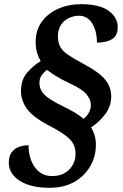

<svg xmlns="http://www.w3.org/2000/svg" viewBox="-20 -780 584 915"><path d="M217 115Q126 115 74 81.5Q22 48 22 -5Q22 -39 37.5 -57Q53 -75 75 -81.5Q97 -88 116 -88Q116 -25 146 17Q176 59 228 59Q280 59 310 28Q340 -3 340 -47Q340 -74 329.5 -94Q319 -114 291 -135Q263 -156 209 -184Q133 -225 106.5 -264Q80 -303 80 -346Q80 -400 109.5 -434Q139 -468 174 -489Q165 -503 157.5 -526Q150 -549 150 -579Q150 -637 179.5 -677Q209 -717 258 -738.5Q307 -760 365 -760Q456 -760 498.5 -728Q541 -696 541 -652Q541 -609 513.5 -593Q486 -577 442 -577Q442 -631 419.5 -668Q397 -705 356 -705Q332 -705 309 -694.5Q286 -684 271 -662Q256 -640 256 -606Q256 -577 267.5 -556.5Q279 -536 305.5 -518Q332 -500 377 -476Q451 -437 480.5 -401.5Q510 -366 510 -320Q510 -274 481.5 -236Q453 -198 414 -173Q423 -159 430 -137.5Q437 -116 437 -90Q437 -34 409.5 13Q382 60 333 87.5Q284 115 217 115ZM379 -214Q395 -227 404 -244Q413 -261 413 -281Q413 -304 393 -329.5Q373 -355 312 -383Q280 -398 253.5 -413.5Q227 -429 204 -447Q188 -435 178 -420.5Q168 -406 168 -385Q168 -353 191.5 -329Q215 -305 281 -273Q309 -260 335.5 -244Q362 -228 379 -214Z"/></svg>

Font: Noto Serif
Style: Bold Italic
Weight: 700
Italic angle: -12°
Designer: Monotype Design Team
Foundry: Monotype Imaging Inc.
Version: Version 2.013